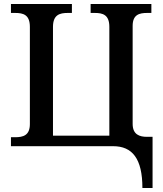

<svg xmlns="http://www.w3.org/2000/svg" viewBox="-20 -734 817 964"><path d="M695 210H746V-47H718C681 -47 646 -58 646 -112V-604C646 -661 680 -669 719 -669H740V-714H435V-669H456C496 -669 529 -660 529 -599V-53H246V-599C246 -660 280 -669 320 -669H341V-714H35V-669H56C97 -669 130 -660 130 -599V-111C130 -54 96 -45 56 -45H35V0H548C644 0 695 62 695 210Z"/></svg>

Font: Noto Serif Thai Medium
Style: Regular
Weight: 500
Designer: Monotype Design Team
Foundry: Monotype Imaging Inc.
Version: Version 1.901;PS 001.901;hotconv 1.0.88;makeotf.lib2.5.64775